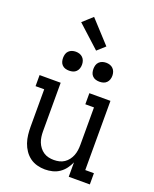

<svg xmlns="http://www.w3.org/2000/svg" viewBox="-177 -1082 954 1189"><g transform="rotate(20 300.0 -488.0)"><path d="M268 8Q242 8 216 1Q190 -6 169 -21.5Q148 -37 133 -59Q118 -81 109.5 -106Q101 -131 98 -157.5Q95 -184 95 -210V-457H38V-530H177V-210Q177 -192 179.5 -174Q182 -156 188.5 -139.5Q195 -123 206 -108.5Q217 -94 232 -84Q247 -74 264.5 -70Q282 -66 300 -66Q318 -66 335.5 -70Q353 -74 368 -84Q383 -94 394 -108.5Q405 -123 411.5 -139.5Q418 -156 420.5 -174Q423 -192 423 -210V-457H366V-530H505V-74H562V0H423V-95Q413 -72 398 -52Q383 -32 362.5 -18Q342 -4 317.5 2Q293 8 268 8ZM400 -618Q387 -618 375 -621.5Q363 -625 354 -634Q345 -643 341.5 -655Q338 -667 338 -680Q338 -693 341.5 -705Q345 -717 354 -726Q363 -735 375 -739Q387 -743 400 -743Q413 -743 425 -739Q437 -735 446 -726Q455 -717 459 -705Q463 -693 463 -680Q463 -667 459 -655Q455 -643 446 -634Q437 -625 425 -621.5Q413 -618 400 -618ZM200 -618Q187 -618 175 -621.5Q163 -625 154 -634Q145 -643 141.5 -655Q138 -667 138 -680Q138 -693 141.5 -705Q145 -717 154 -726Q163 -735 175 -739Q187 -743 200 -743Q213 -743 225 -739Q237 -735 246 -726Q255 -717 259 -705Q263 -693 263 -680Q263 -667 259 -655Q255 -643 246 -634Q237 -625 225 -621.5Q213 -618 200 -618ZM315 -792 168 -926 232 -984 366 -838Z"/></g></svg>

Font: Iosevka Slab Extended
Style: Regular
Weight: 400
Width: 7
Monospace: yes
Designer: Belleve Invis
Foundry: Belleve Invis
Version: Version 11.1.1; ttfautohint (v1.8.3)